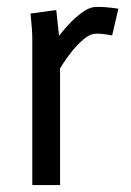

<svg xmlns="http://www.w3.org/2000/svg" viewBox="-20 -533 377 553"><path d="M73 -422Q73 -445 68 -494L142 -504L150 -431H151Q169 -454 186 -471Q203 -488 221.5 -500.5Q240 -513 257 -513Q280 -514 321 -508L303 -431Q270 -437 257 -436Q240 -436 221 -420Q202 -404 188 -386Q170 -364 153 -336V0H73Z"/></svg>

Font: Actor
Style: Regular
Weight: 400
Designer: Thomas Junold
Foundry: Thomas Junold
Version: Version 1.001